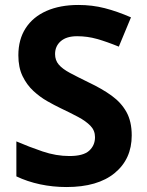

<svg xmlns="http://www.w3.org/2000/svg" viewBox="-20 -744 591 774"><path d="M511 -198Q511 -103 442.5 -46.5Q374 10 248 10Q193 10 141.5 -1Q90 -12 46 -33V-174Q97 -152 151.5 -133.5Q206 -115 260 -115Q316 -115 339.5 -136.5Q363 -158 363 -191Q363 -218 344.5 -237Q326 -256 295 -272.5Q264 -289 224 -308Q199 -320 170 -336.5Q141 -353 114.5 -377.5Q88 -402 71 -437Q54 -472 54 -521Q54 -585 83.5 -630.5Q113 -676 167.5 -700Q222 -724 296 -724Q352 -724 402.5 -711Q453 -698 508 -674L459 -556Q410 -576 371 -587Q332 -598 291 -598Q248 -598 225 -578Q202 -558 202 -526Q202 -501 217 -483.5Q232 -466 262 -450Q292 -434 337 -412Q392 -386 430.5 -358Q469 -330 490 -292Q511 -254 511 -198Z"/></svg>

Font: Noto Sans Sundanese
Style: Bold
Weight: 700
Version: Version 2.003